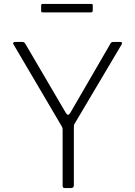

<svg xmlns="http://www.w3.org/2000/svg" viewBox="-20 -955 687 975"><path d="M591 -742Q597 -742 599 -739Q601 -736 598 -730L359 -327Q356 -323 355.5 -318.5Q355 -314 355 -304V-14Q355 0 339 0H310Q303 0 300.5 -3Q298 -6 298 -12V-295Q298 -303 296.5 -307Q295 -311 292 -316L49 -729Q45 -734 47.5 -738Q50 -742 57 -742H91Q99 -742 102 -740Q105 -738 109 -732L313 -384Q320 -372 325.5 -372Q331 -372 337 -382L540 -732Q544 -739 547 -740.5Q550 -742 557 -742H591ZM451 -929V-901Q451 -892 440 -892H197Q192 -892 190.5 -894Q189 -896 189 -901V-927Q189 -935 195 -935H445Q451 -935 451 -929Z"/></svg>

Font: Libre Franklin Thin ExtraLight
Style: Regular
Weight: 250
Version: Version 3.000